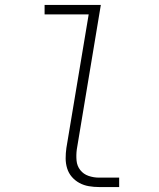

<svg xmlns="http://www.w3.org/2000/svg" viewBox="-20 -755 640 775"><path d="M380 0Q359 0 338.5 -3.5Q318 -7 300.5 -16.5Q283 -26 270 -41Q257 -56 251 -75.5Q245 -95 245 -116Q245 -137 248 -158L338 -697H160V-735H387L290 -152Q287 -129 289 -107Q291 -85 304 -68.5Q317 -52 337.5 -45Q358 -38 380 -38H461V0Z"/></svg>

Font: Iosevka Slab XLtEx
Style: Italic
Weight: 200
Width: 7
Italic angle: -9°
Monospace: yes
Designer: Belleve Invis
Foundry: Belleve Invis
Version: Version 11.1.0; ttfautohint (v1.8.3)